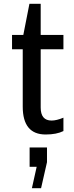

<svg xmlns="http://www.w3.org/2000/svg" viewBox="-20 -694 386 1005"><path d="M134 -674H193V-511H312V-436H193V-131Q193 -63 250 -63Q276 -63 312 -78V-8Q276 10 219 10Q99 10 99 -136V-436H43V-511H102ZM147 291 172 179H135V78H226V155L195 291Z"/></svg>

Font: Chivo
Style: Regular
Weight: 400
Designer: Hector Gatti
Foundry: Omnibus-Type
Version: Version 1.007;PS 001.007;hotconv 1.0.88;makeotf.lib2.5.64775